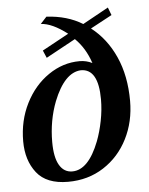

<svg xmlns="http://www.w3.org/2000/svg" viewBox="-48 -661 552 712"><g transform="rotate(-5 227.5 -305.5)"><path d="M24 -154Q24 -231 56 -294.5Q88 -358 142 -395Q196 -432 258 -432Q283 -432 305 -421Q286 -478 248 -515L138 -455L126 -483L225 -537Q169 -580 127 -582L150 -607Q227 -603 284 -568L380 -621L391 -592L311 -549Q368 -505 400 -433.5Q432 -362 432 -269Q432 -192 400 -128.5Q368 -65 310 -27.5Q252 10 177 10Q97 10 60.5 -36.5Q24 -83 24 -154ZM296 -130Q309 -164 317 -204.5Q325 -245 325 -284Q325 -398 260 -398Q199 -395 158 -292Q131 -222 131 -142Q131 -85 148 -56Q165 -27 196 -27Q256 -27 296 -130Z"/></g></svg>

Font: Unna Medium
Style: Italic
Weight: 500
Italic angle: -8.05°
Designer: Jorge de Buen Unna
Foundry: Omnibus-Type
Version: Version 2.008